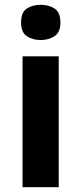

<svg xmlns="http://www.w3.org/2000/svg" viewBox="-20 -781 339 801"><path d="M225 -546V0H74V-546ZM150 -761Q183 -761 207.5 -745.5Q232 -730 232 -687Q232 -646 207.5 -630Q183 -614 150 -614Q116 -614 92 -630Q68 -646 68 -687Q68 -730 92 -745.5Q116 -761 150 -761Z"/></svg>

Font: Noto Sans Khmer
Style: Bold
Weight: 700
Version: Version 2.003